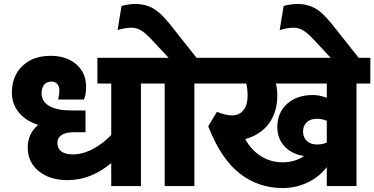

<svg xmlns="http://www.w3.org/2000/svg" viewBox="-20 -940 1891 970"><path d="M412 -382V-272H353Q313 -272 291.5 -258Q270 -244 270 -218Q270 -190 290 -175Q310 -160 347 -160Q398 -160 449 -187Q500 -214 542 -258V-518H472V-648H762V-518H692V0H542V-116Q439 -30 322 -30Q231 -30 175.5 -75.5Q120 -121 120 -195Q120 -265 173 -309Q110 -329 75 -372Q40 -415 40 -472Q40 -556 93.5 -607Q147 -658 235 -658Q316 -658 365.5 -615Q415 -572 415 -501Q415 -463 404 -437H274Q280 -465 280 -484Q280 -504 269 -516Q258 -528 240 -528Q217 -528 203.5 -512Q190 -496 190 -470Q190 -427 229 -404.5Q268 -382 342 -382Z M1032 -518H962V0H812V-518H742V-648H832L745 -741Q716 -772 693.5 -786Q671 -800 644 -800Q612 -800 574 -788L594 -910Q632 -920 665 -920Q712 -920 750.5 -899.5Q789 -879 834 -823L973 -648H1032Z M1851 -518H1781V0H1631V-96Q1593 -46 1534 -18Q1475 10 1408 10Q1285 10 1190.5 -64Q1096 -138 1032 -302L1076 -375Q1121 -357 1151 -357Q1189 -357 1210 -383.5Q1231 -410 1231 -457Q1231 -488 1224 -518H1012V-648H1851ZM1408 -120Q1441 -120 1469 -129Q1497 -138 1516 -152Q1454 -161 1417.5 -200.5Q1381 -240 1381 -298Q1381 -371 1430.5 -415.5Q1480 -460 1561 -460Q1594 -460 1631 -446V-518H1374Q1381 -488 1381 -457Q1381 -376 1340.5 -318.5Q1300 -261 1219 -237Q1250 -181 1299 -150.5Q1348 -120 1408 -120ZM1581 -210Q1610 -210 1631 -220V-330Q1606 -340 1581 -340Q1549 -340 1530 -322.5Q1511 -305 1511 -275Q1511 -246 1530.5 -228Q1550 -210 1581 -210Z M1660 -638 1564 -741Q1535 -772 1512.5 -786Q1490 -800 1463 -800Q1431 -800 1393 -788L1413 -910Q1451 -920 1484 -920Q1531 -920 1569.5 -899.5Q1608 -879 1653 -823L1800 -638Z"/></svg>

Font: Madhuban Bold
Style: Regular
Weight: 700
Designer: jaikishan Patel
Foundry: MagicType
Version: Version 1.000